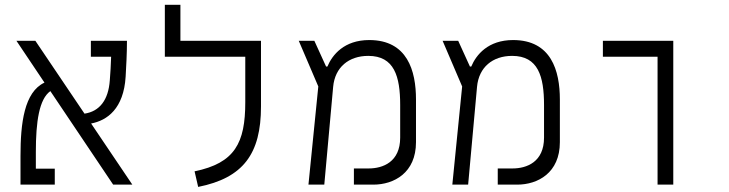

<svg xmlns="http://www.w3.org/2000/svg" viewBox="-20 -752 2970 782"><path d="M440.9 0H519L351.1 -249C416.5 -261.2 483.9 -309.6 491.7 -439.9C494.1 -481 497.1 -534.2 497.1 -585.9H350.1V-521H432.6C431.6 -488.3 429.7 -455.1 427.2 -424.3C421.4 -344.7 385.7 -298.3 324.2 -289.1L124 -585.9H46.9L161.1 -415.5C78.6 -377 63.5 -250 63.5 -117.7V0H203.1V-64.9H126V-133.3C126 -256.8 139.6 -348.6 185.1 -380.9Z M979 -585.9H714.8V-732.4H651.4V-521H979V-335.9C979 -169.4 936.5 -87.9 772.5 -54.2L787.1 9.3C970.7 -27.3 1043 -125.5 1043 -318.4V-585.9Z M1236.3 0H1300.8L1336.9 -398.4C1344.2 -478 1400.4 -524.4 1480 -524.4C1585.9 -524.4 1609.9 -440.9 1609.9 -324.2V-191.4C1609.9 -92.3 1539.6 -65.9 1481.4 -65.9H1421.4V0H1500.5C1584.5 0 1674.3 -47.9 1674.3 -172.9V-346.7C1674.3 -463.9 1639.2 -588.9 1483.9 -588.9C1381.8 -588.9 1333.5 -528.8 1313.5 -481H1308.1L1260.3 -585.9H1196.8L1276.4 -399.9Z M1822.3 0H1886.7L1922.9 -398.4C1930.2 -478 1986.3 -524.4 2065.9 -524.4C2171.9 -524.4 2195.8 -440.9 2195.8 -324.2V-191.4C2195.8 -92.3 2125.5 -65.9 2067.4 -65.9H2007.3V0H2086.4C2170.4 0 2260.3 -47.9 2260.3 -172.9V-346.7C2260.3 -463.9 2225.1 -588.9 2069.8 -588.9C1967.8 -588.9 1919.4 -528.8 1899.4 -481H1894L1846.2 -585.9H1782.7L1862.3 -399.9Z M2658.2 0H2722.2V-585.9H2435.5V-521H2658.2Z"/></svg>

Font: Cascadia Code Light
Style: Regular
Weight: 300
Monospace: yes
Designer: Aaron Bell
Foundry: Saja Typeworks
Version: Version 2404.023